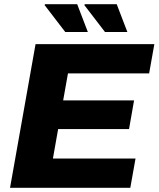

<svg xmlns="http://www.w3.org/2000/svg" viewBox="-20 -898 758 918"><path d="M28 0 150 -687H718L693 -547H305L282 -418H621L597 -281H258L233 -140H628L603 0ZM292 -745 193 -874 196 -878H349L400 -745ZM482 -745 383 -874 386 -878H538L589 -745Z"/></svg>

Font: Archivo SemiBold ExtraBold
Style: Italic
Weight: 800
Italic angle: -10°
Version: Version 2.001